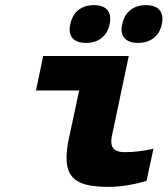

<svg xmlns="http://www.w3.org/2000/svg" viewBox="-20 -718 652 747"><path d="M465 -126C420 -126 406 -148 416 -192L481 -500H148L120 -366H288L249 -184C217 -35 259 9 402 9C451 9 501 0 550 -14L577 -139C532 -130 503 -126 465 -126ZM253 -622C244 -579 264 -551 315 -551C364 -551 397 -579 406 -622L407 -625C416 -670 395 -698 346 -698C295 -698 263 -670 254 -625ZM455 -622C446 -579 467 -551 517 -551C567 -551 600 -579 609 -622L610 -625C619 -670 598 -698 548 -698C498 -698 465 -670 456 -625Z"/></svg>

Font: LT Wave Mono Black
Style: Italic
Weight: 900
Designer: Daniel Lyons
Version: Version 2.5 (Glyphs App)